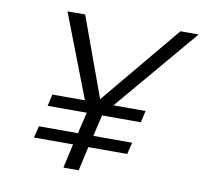

<svg xmlns="http://www.w3.org/2000/svg" viewBox="-77 -773 910 857"><g transform="rotate(10 377.5 -345.0)"><path d="M264.2 0 288.6 -109.4H111.3L124.5 -162.6H301.3L324.2 -259.3H147L159.2 -312.5H306.6L161.1 -689.9H241.2L372.6 -329.1L672.9 -689.9H755.4L436 -312.5H581.5L569.3 -259.3H393.6L371.1 -162.6H546.9L534.2 -109.4H357.9L333.5 0Z"/></g></svg>

Font: HK Grotesk Legacy
Style: Italic
Weight: 400
Italic angle: -13°
Designer: Alfredo Marco Pradil
Foundry: Hanken Design Co.
Version: Version 2.022;PS 002.022;hotconv 1.0.88;makeotf.lib2.5.64775